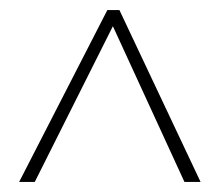

<svg xmlns="http://www.w3.org/2000/svg" viewBox="-20 -733 435 381"><path d="M18 -372H49L204 -681L346 -372H378L217 -713H193Z"/></svg>

Font: Noto Sans Arabic ExtCond Thin
Style: Regular
Weight: 100
Width: 2
Designer: Monotype Design Team, Nadine Chahine, Nizar Qandah and Khaled Hosny
Foundry: Monotype Imaging Inc.
Version: Version 2.012